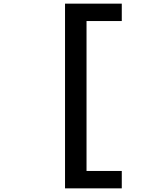

<svg xmlns="http://www.w3.org/2000/svg" viewBox="-20 -827 890 1054"><path d="M648.5 111.5V207H337V-807H648.5V-711.5H455V111.5Z"/></svg>

Font: League Mono Wide Medium
Style: Regular
Weight: 500
Width: 8
Designer: Tyler Finck
Foundry: The League of Moveable Type / Tyler Finck
Version: Version 2.210